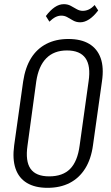

<svg xmlns="http://www.w3.org/2000/svg" viewBox="-20 -894 534 921"><path d="M208 7Q148 7 109 -16.5Q70 -40 54.5 -85.5Q39 -131 48 -197L91 -503Q101 -570 129 -615Q157 -660 202.5 -683.5Q248 -707 308 -707Q369 -707 408 -683.5Q447 -660 463 -615Q479 -570 469 -503L426 -197Q417 -131 388.5 -85.5Q360 -40 314.5 -16.5Q269 7 208 7ZM216 -48Q281 -48 316.5 -84Q352 -120 362 -196L405 -504Q416 -578 390 -615Q364 -652 301 -652Q239 -652 202 -614.5Q165 -577 154 -504L112 -196Q101 -121 126.5 -84.5Q152 -48 216 -48ZM200 -817Q221 -845 242.5 -859.5Q264 -874 286 -874Q305 -874 319.5 -866Q334 -858 348 -850Q362 -842 377 -842Q392 -842 406 -848.5Q420 -855 434 -870L451 -844Q430 -816 408 -801.5Q386 -787 365 -787Q346 -787 331 -795.5Q316 -804 303 -811.5Q290 -819 274 -819Q260 -819 246 -812Q232 -805 217 -790Z"/></svg>

Font: Pathway Extreme Condensed ExtraLight
Style: Italic
Weight: 250
Width: 3
Italic angle: -8°
Version: Version 1.001;gftools[0.9.26]